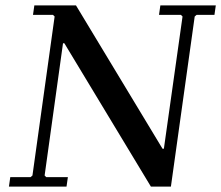

<svg xmlns="http://www.w3.org/2000/svg" viewBox="-20 -690 818 710"><path d="M573 -670H778L773 -635H707L700 -629L612 0H538L218 -530H213L145 -41L151 -35H231L226 0H13L18 -35H93L100 -41L182 -629L176 -635H102L107 -670H261L581 -140H586L655 -629L649 -635H568Z"/></svg>

Font: Brygada 1918 Medium
Style: Italic
Weight: 500
Italic angle: -8°
Designer: Mateusz Machalski | Borys Kosmynka | Przemek Hoffer
Foundry: NIEPODLEGLA 2018
Version: Version 3.006